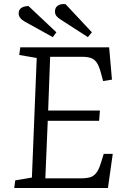

<svg xmlns="http://www.w3.org/2000/svg" viewBox="-20 -937 621 957"><path d="M163 -648 76 -663 81 -701H524L538 -540L494 -533L482 -577Q473 -610 461 -626.5Q449 -643 431.5 -648.5Q414 -654 386 -654H230L220 -386H478L474 -335H218L206 -48H382Q408 -48 426.5 -52.5Q445 -57 459 -74Q473 -91 484 -128L497 -170H542L518 0H51L56 -38L139 -52ZM283 -839Q269 -848 261.5 -857Q254 -866 254 -880Q254 -900 269 -909.5Q284 -919 307 -916L438 -776L418 -752ZM104 -829Q88 -838 80.5 -848Q73 -858 73 -871Q73 -888 85.5 -897Q98 -906 122 -907L261 -776L243 -752Z"/></svg>

Font: Literata Light
Style: Italic
Weight: 300
Italic angle: -2°
Designer: Latin by Veronika Burian and Jose Scaglione. Greek by Irene Vlachou. Cyrillic by Vera Evstafieva
Foundry: TypeTogether
Version: Version 3.103;gftools[0.9.29]